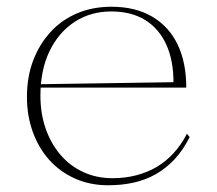

<svg xmlns="http://www.w3.org/2000/svg" viewBox="-20 -535 645 570"><path d="M311 -515Q382 -515 432 -485.5Q482 -456 507.5 -402.5Q533 -349 533 -275H100V-285L495 -291Q495 -356 473.5 -403Q452 -450 411 -475.5Q370 -501 310 -501Q249 -501 201.5 -470Q154 -439 127 -383Q100 -327 100 -251Q100 -198 115.5 -153.5Q131 -109 159 -76Q187 -43 226.5 -24.5Q266 -6 314 -6Q351 -6 384 -14.5Q417 -23 444.5 -39Q472 -55 495 -80Q518 -105 535 -138L543 -128Q524 -90 499 -63Q474 -36 443.5 -18.5Q413 -1 377.5 7Q342 15 301 15Q247 15 202.5 -5Q158 -25 126.5 -60Q95 -95 77.5 -143Q60 -191 60 -247Q60 -307 78.5 -355.5Q97 -404 130 -440Q163 -476 209 -495.5Q255 -515 311 -515Z"/></svg>

Font: Kalnia Thin ExtraLight
Style: Regular
Weight: 250
Version: Version 1.105